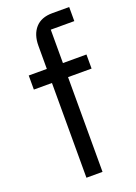

<svg xmlns="http://www.w3.org/2000/svg" viewBox="-148 -837 635 897"><g transform="rotate(-20 169.0 -388.5)"><path d="M120 0V-471H30V-541H120V-656Q120 -712 149 -744.5Q178 -777 233 -777H317V-707H200V-541H317V-471H200V0Z"/></g></svg>

Font: IBM Plex Sans SC
Style: Regular
Weight: 400
Designer: Mike Abbink; Paul van der Laan; Pieter van Rosmalen; Eunyou Noh; Wujin Sim; Chorong Kim; Dohee Lee; Yejin We; Jinhee Kim
Foundry: Sandoll Inc.
Version: Version 1.000